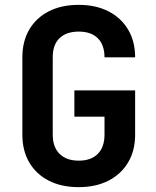

<svg xmlns="http://www.w3.org/2000/svg" viewBox="-20 -760 640 790"><path d="M304 10Q233 10 181 -16.5Q129 -43 100.5 -91.5Q72 -140 72 -206V-524Q72 -590 100.5 -638.5Q129 -687 181 -713.5Q233 -740 304 -740Q374 -740 426 -713.5Q478 -687 507 -638.5Q536 -590 536 -524H410Q410 -575 382.5 -602.5Q355 -630 304 -630Q253 -630 225 -603Q197 -576 197 -525V-206Q197 -155 225 -127Q253 -99 304 -99Q355 -99 382.5 -127Q410 -155 410 -206V-280H286V-388H536V-206Q536 -140 507 -91.5Q478 -43 426 -16.5Q374 10 304 10Z"/></svg>

Font: NKDuy Mono
Style: Bold
Weight: 700
Monospace: yes
Designer: NKDuy
Foundry: NKDuy
Version: Version 2.251; ttfautohint (v1.8.4.7-5d5b)